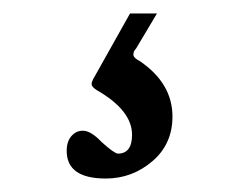

<svg xmlns="http://www.w3.org/2000/svg" viewBox="-20 -25 347 285"><path d="M137 240Q79 240 79 199Q79 185 86 177Q93 169 103 169Q115 169 131 186Q150 203 155 203Q176 203 176 175Q176 139 124 109Q116 104 116 100Q116 97 118 93L173 -5H213L182 47Q178 51 178 56Q178 61 188 66Q236 99 236 148Q236 189 206 214.5Q176 240 137 240Z"/></svg>

Font: Junicode Cond Medium
Style: Regular
Weight: 500
Width: 3
Designer: Peter S. Baker
Version: Version 2.201